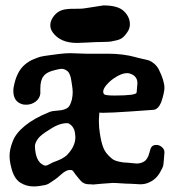

<svg xmlns="http://www.w3.org/2000/svg" viewBox="-20 -670 630 695"><path d="M170.9 -552.7Q162.1 -564.5 162.1 -579.1Q162.1 -596.7 176.8 -614.3Q190.4 -629.9 207.5 -634.3Q224.6 -638.7 250.5 -638.2Q276.4 -637.7 291 -640.6Q351.6 -650.4 354.5 -650.4Q407.2 -650.4 428.7 -629.4Q450.2 -608.4 450.2 -582Q450.2 -566.4 440.4 -552.7Q432.6 -541 424.3 -534.2Q416 -527.3 401.4 -523.9Q386.7 -520.5 380.4 -519.5Q374 -518.6 352.1 -518.1Q330.1 -517.6 326.2 -517.6Q323.2 -517.6 297.4 -516.1Q271.5 -514.6 258.8 -514.6Q198.2 -514.6 170.9 -552.7ZM252 -183.6Q250 -210.9 229.5 -222.7Q221.7 -226.6 199.2 -220.7Q181.6 -215.8 158.2 -200.2Q127.9 -181.6 118.2 -168.9Q106.4 -152.3 106.4 -140.6Q108.4 -85 137.7 -72.3Q141.6 -70.3 144.5 -70.3Q149.4 -70.3 159.2 -75.7Q168.9 -81.1 170.9 -82Q176.8 -84 186.5 -87.9Q196.3 -91.8 201.2 -94.2Q206.1 -96.7 213.4 -101.6Q220.7 -106.4 226.6 -113.3Q252.9 -142.6 252.9 -173.8Q252.9 -174.8 252.4 -178.2Q252 -181.6 252 -183.6ZM356.4 -329.1Q361.3 -324.2 394.5 -324.2Q472.7 -324.2 474.6 -335Q474.6 -340.8 476.1 -352.5Q477.5 -364.3 477.5 -369.1Q477.5 -386.7 464.8 -396.5Q452.1 -405.3 439.5 -405.3Q419.9 -405.3 392.6 -386.7Q377.9 -377 365.7 -362.8Q353.5 -348.6 353.5 -337.9Q353.5 -334 356.4 -329.1ZM291 -475.6H314.5H371.1Q425.8 -475.6 471.7 -462.9Q477.5 -460.9 495.6 -457Q513.7 -453.1 520.5 -450.7Q527.3 -448.2 537.6 -439.9Q547.9 -431.6 554.7 -418.9Q575.2 -377.9 575.2 -351.6Q575.2 -335 563.5 -299.8Q552.7 -274.4 536.1 -272.5Q525.4 -271.5 453.6 -266.6Q381.8 -261.7 353.5 -261.7Q340.8 -261.7 339.8 -262.7Q337.9 -243.2 337.9 -231.4Q337.9 -208 341.8 -185.5Q346.7 -153.3 354.5 -134.3Q362.3 -115.2 381.8 -98.6Q384.8 -95.7 387.7 -93.8Q390.6 -91.8 394 -90.3Q397.5 -88.9 399.9 -87.9Q402.3 -86.9 406.7 -85.9Q411.1 -85 413.1 -84.5Q415 -84 420.4 -83Q425.8 -82 427.2 -82Q428.7 -82 434.6 -81.5Q440.4 -81.1 442.4 -81.1Q445.3 -81.1 457 -79.6Q468.8 -78.1 474.6 -78.1Q491.2 -78.1 503.9 -86.9Q508.8 -90.8 512.2 -96.2Q515.6 -101.6 517.1 -105.5Q518.6 -109.4 521 -117.7Q523.4 -126 524.4 -129.9Q529.3 -145.5 545.9 -145.5Q556.6 -145.5 565.9 -137.7Q575.2 -129.9 575.2 -119.1V-118.2Q572.3 -76.2 570.8 -69.8Q569.3 -63.5 558.6 -44.9Q543.9 -19.5 517.6 -8.8Q504.9 -2.9 487.3 -2.9Q482.4 -2.9 470.2 -3.9Q458 -4.9 451.2 -4.9Q438.5 -4.9 418.9 -6.3Q399.4 -7.8 387.7 -7.8Q371.1 -6.8 348.1 -4.9Q325.2 -2.9 316.4 -2Q312.5 -2.9 305.2 -2.9Q297.9 -2.9 292.5 -3.9Q287.1 -4.9 282.2 -7.8Q274.4 -11.7 266.6 -22Q258.8 -32.2 256.8 -34.2Q253.9 -37.1 250.5 -42.5Q247.1 -47.9 244.1 -51.3Q241.2 -54.7 236.3 -54.7H232.4Q219.7 -54.7 202.6 -39.6Q185.5 -24.4 180.7 -21.5Q175.8 -18.6 168.5 -13.2Q161.1 -7.8 155.8 -4.9Q150.4 -2 142.6 0Q118.2 4.9 101.6 4.9Q75.2 4.9 53.7 -8.8Q30.3 -23.4 20.5 -64.5Q14.6 -87.9 14.6 -105.5Q14.6 -129.9 26.4 -159.2Q37.1 -187.5 70.3 -214.8Q103.5 -242.2 159.2 -264.6Q168.9 -268.6 191.9 -270Q214.8 -271.5 226.6 -281.2Q234.4 -288.1 240.2 -309.6Q243.2 -324.2 243.2 -335.9Q243.2 -347.7 240.2 -365.2Q239.3 -369.1 238.3 -377Q237.3 -384.8 236.3 -388.7Q235.4 -392.6 233.4 -397.9Q231.4 -403.3 228.5 -407.7Q225.6 -412.1 220.7 -415Q211.9 -420.9 203.1 -420.9Q197.3 -420.9 181.6 -417Q149.4 -410.2 137.7 -394.5Q126 -379.9 126 -349.6V-341.8V-331.1Q124 -313.5 108.9 -302.2Q93.8 -291 75.2 -291Q64.5 -291 59.6 -293Q28.3 -302.7 28.3 -340.8Q28.3 -349.6 29.3 -353.5Q39.1 -410.2 70.3 -436.5Q84 -448.2 100.6 -455.1Q117.2 -461.9 125.5 -464.4Q133.8 -466.8 160.2 -470.2Q186.5 -473.6 193.4 -474.6Q216.8 -477.5 233.4 -477.5Q246.1 -477.5 291 -475.6Z"/></svg>

Font: LPEducational
Style: Medium
Weight: 500
Designer: Based on Essays1743, by John Stracke, which says:

Based on the typeface in a 1743 English translation of the essays of 
Version: Version 001.204